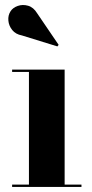

<svg xmlns="http://www.w3.org/2000/svg" viewBox="-20 -733 360 753"><path d="M66 -594Q41.5 -598.5 28 -615.2Q14.5 -632 12.8 -652.5Q11 -673 21.5 -689Q30.5 -703 49.8 -709.8Q69 -716.5 90.2 -710.5Q111.5 -704.5 126 -680.5L210 -557L205 -551ZM27.5 -9H93.5V-451H27.5V-460H233.5V-9H299.5V0H27.5Z"/></svg>

Font: Bodoni* 24pt
Style: Bold
Weight: 700
Version: Version 2.3